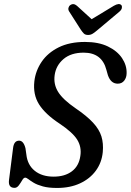

<svg xmlns="http://www.w3.org/2000/svg" viewBox="-20 -919 647 950"><path d="M262.5 11Q219.5 11 191.8 3.2Q164 -4.5 147.2 -14.5Q130.5 -24.5 120.8 -32.2Q111 -40 104.5 -40Q97 -40 89.8 -27.2Q82.5 -14.5 73.2 -2Q64 10.5 52 10.5Q20 10.5 24.5 -27.5L44.5 -185Q48.5 -223 74.5 -223Q96.5 -223 106 -185.5L110.5 -154Q116 -103 151.8 -74Q187.5 -45 245.5 -45Q300.5 -45 335.5 -71.2Q370.5 -97.5 377.5 -147Q384.5 -192 361.8 -228.2Q339 -264.5 274.5 -307.5Q204.5 -353.5 173.5 -402.2Q142.5 -451 150 -517Q156 -569 186.2 -613.5Q216.5 -658 270.5 -684.8Q324.5 -711.5 400.5 -711.5Q467.5 -711.5 513.8 -689.2Q560 -667 583.8 -631.5Q607.5 -596 606.5 -557Q606.5 -535.5 594.8 -520.2Q583 -505 562.5 -505Q528.5 -505 514 -546.5L506.5 -573Q484.5 -658.5 394 -658.5Q331.5 -658.5 294.2 -626.8Q257 -595 250.5 -547.5Q244 -502 267.8 -464Q291.5 -426 353.5 -383.5Q409.5 -345.5 440.2 -312.2Q471 -279 481.8 -244.2Q492.5 -209.5 488.5 -166.5Q483.5 -114.5 454.2 -74.5Q425 -34.5 376 -11.8Q327 11 262.5 11ZM465 -772.5Q451 -760.5 440 -753.2Q429 -746 416 -746Q402 -746 394.8 -753.2Q387.5 -760.5 379.5 -772.5L322 -862.5Q316.5 -871.5 318.8 -880.2Q321 -889 327.5 -893.5Q343.5 -905 360.5 -890.5L433.5 -824L543.5 -890.5Q569.5 -905.5 580.5 -893.5Q584.5 -889 583 -879.8Q581.5 -870.5 571 -861.5Z"/></svg>

Font: Fraunces 72pt S100
Style: Italic
Weight: 400
Italic angle: -16°
Version: Version 1.000; ttfautohint (v1.8.3)